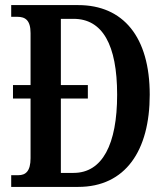

<svg xmlns="http://www.w3.org/2000/svg" viewBox="-20 -734 653 754"><path d="M24 0H287C473 0 568 -143 568 -362C568 -589 464 -714 287 -714H24V-668H48C79 -668 100 -655 100 -604V-400H31V-347H100V-113C100 -62 81 -46 52 -46H24ZM269 -55H219V-347H325V-400H219V-660H269C382 -660 440 -559 440 -362C440 -167 382 -55 269 -55Z"/></svg>

Font: Noto Serif Sinhala ExtraCondensed SemiBold
Style: Regular
Weight: 600
Width: 2
Designer: Jelle Bosma - Monotype Design Team
Foundry: Monotype Imaging Inc.
Version: Version 2.007